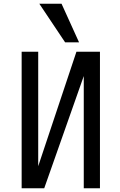

<svg xmlns="http://www.w3.org/2000/svg" viewBox="-20 -1000 640 1020"><path d="M425 0V-596L215 0H95V-725H183V-117L386 -725H511V0ZM189 -980H307L400 -775H326Z"/></svg>

Font: JuliaMono
Style: Regular
Weight: 400
Monospace: yes
Designer: cormullion
Foundry: corm
Version: Version 0.055; ttfautohint (v1.8.4)